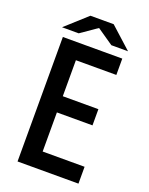

<svg xmlns="http://www.w3.org/2000/svg" viewBox="-165 -963 830 1072"><g transform="rotate(20 250.0 -427.0)"><path d="M181.2 -878.9H319.3L446.3 -764.2H347.2L250 -831.1L153.3 -764.2H54.2ZM77.1 -714.8H430.2V-617.7H189.9V-403.8H401.4V-307.6H189.9V-75.2H439V24.9H77.1Z"/></g></svg>

Font: BIZ UDGothic
Style: Bold
Weight: 700
Monospace: yes
Designer: TypeBank Co., Ltd.
Foundry: Morisawa Inc.
Version: Version 1.05